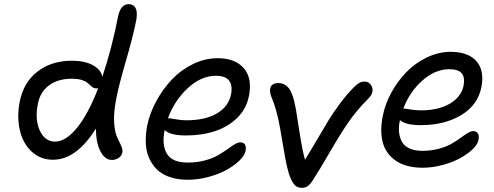

<svg xmlns="http://www.w3.org/2000/svg" viewBox="-20 -842 2385 927"><path d="M235.8 -70.8Q174.8 -70.8 132.6 -110.4Q90.3 -149.9 75.7 -213.9Q61 -277.8 75.2 -351.1Q93.8 -444.8 161.4 -496.8Q229 -548.8 327.1 -548.8Q388.2 -548.8 427.7 -527.6Q467.3 -506.3 474.1 -471.2Q520 -607.9 550.8 -766.1Q563.5 -821.8 601.1 -821.8Q627.9 -821.8 636.7 -798.1Q645.5 -774.4 634.8 -730Q619.6 -656.2 587.2 -545.2Q554.7 -434.1 542 -369.1Q527.8 -298.3 531 -251.2Q534.2 -204.1 544.7 -181.6Q555.2 -159.2 564.2 -140.1Q573.2 -121.1 570.8 -106.9Q568.8 -91.3 554.2 -80.6Q539.6 -69.8 521 -69.8Q486.3 -69.8 464.8 -111.6Q443.4 -153.3 442.9 -221.2Q349.1 -70.8 235.8 -70.8ZM163.1 -341.8Q147.5 -265.1 172.1 -211.7Q196.8 -158.2 246.1 -158.2Q297.4 -158.2 351.6 -224.6Q405.8 -291 454.1 -416Q451.2 -415 444.8 -415Q435.5 -415 428.2 -419.9Q420.9 -424.8 414.1 -431.6Q407.2 -438.5 397.9 -445.3Q388.7 -452.1 370.6 -457Q352.5 -461.9 327.1 -461.9Q259.8 -461.9 216.8 -429.9Q173.8 -397.9 163.1 -341.8Z M885.7 25.9Q837.4 25.9 799.3 12.7Q761.2 -0.5 737.3 -24.2Q713.4 -47.9 699.2 -80.6Q685.1 -113.3 683.8 -152.1Q682.6 -190.9 690.4 -234.9Q702.6 -294.4 733.9 -352.5Q765.1 -410.6 809.1 -457.3Q853 -503.9 911.4 -532.5Q969.7 -561 1030.8 -561Q1115.7 -561 1157.5 -512.2Q1199.2 -463.4 1181.6 -377Q1169.4 -316.4 1125.7 -273.2Q1082 -230 1018.6 -209Q955.1 -188 877.4 -188Q802.2 -188 774.9 -213.9Q760.3 -142.1 785.9 -99.6Q811.5 -57.1 886.7 -57.1Q930.2 -57.1 968 -67.1Q1005.9 -77.1 1031 -91.6Q1056.2 -106 1076.2 -120.4Q1096.2 -134.8 1112.5 -144.8Q1128.9 -154.8 1140.6 -154.8Q1156.2 -154.8 1162.8 -143.8Q1169.4 -132.8 1165.5 -112.8Q1161.1 -90.8 1135.7 -66.4Q1110.4 -42 1073.2 -21.5Q1036.1 -1 985.8 12.5Q935.5 25.9 885.7 25.9ZM795.9 -271Q802.7 -271 829.1 -266.1Q855.5 -261.2 878.9 -261.2Q970.7 -261.2 1027.1 -294.2Q1083.5 -327.1 1095.7 -387.2Q1111.3 -476.1 1022.5 -476.1Q951.2 -476.1 886.7 -416.5Q822.3 -356.9 790.5 -270Z M1436.5 64.9Q1418.5 64.9 1406.5 54.7Q1394.5 44.4 1383.8 20Q1374 -1 1365.7 -37.4Q1357.4 -73.7 1346.7 -138.9Q1335.9 -204.1 1332.5 -222.2Q1323.7 -271.5 1313 -308.8Q1302.2 -346.2 1295.7 -360.8Q1289.1 -375.5 1285.6 -388.9Q1282.2 -402.3 1284.7 -415Q1286.1 -426.3 1296.4 -433.6Q1306.6 -440.9 1323.7 -440.9Q1340.8 -440.9 1353.8 -433.6Q1366.7 -426.3 1375 -415.8Q1383.3 -405.3 1390.1 -387Q1397 -368.7 1400.6 -353.3Q1404.3 -337.9 1408.7 -314Q1410.6 -304.2 1425.3 -209.2Q1439.9 -114.3 1452.6 -70.8Q1475.6 -107.4 1511 -168Q1546.4 -228.5 1567.9 -263.9Q1589.4 -299.3 1622.8 -344Q1656.2 -388.7 1690.9 -422.9Q1705.6 -437 1716.1 -442.6Q1726.6 -448.2 1740.7 -448.2Q1759.3 -448.2 1770.5 -432.6Q1781.7 -417 1777.8 -398.9Q1775.4 -382.8 1757.8 -365.2Q1702.6 -310.1 1664.3 -254.9Q1626 -199.7 1575.4 -112.5Q1524.9 -25.4 1490.7 27.8Q1477.1 48.8 1465.3 56.9Q1453.6 64.9 1436.5 64.9Z M2021 -32.2Q1940.4 -32.2 1891.4 -65.9Q1842.3 -99.6 1827.9 -155Q1813.5 -210.4 1828.1 -282.2Q1838.9 -338.9 1868.9 -394Q1898.9 -449.2 1941.4 -493.2Q1983.9 -537.1 2040.5 -564.5Q2097.2 -591.8 2156.2 -591.8Q2239.7 -591.8 2279.8 -547.1Q2319.8 -502.4 2304.2 -420.9Q2286.6 -333.5 2205.8 -285.6Q2125 -237.8 2012.2 -237.8Q1937 -237.8 1911.1 -262.2Q1903.8 -231 1906.7 -203.9Q1909.7 -176.8 1920.9 -156.7Q1932.1 -136.7 1957.3 -125.2Q1982.4 -113.8 2019 -113.8Q2061 -113.8 2097.7 -123.5Q2134.3 -133.3 2158.7 -147.2Q2183.1 -161.1 2202.4 -175.3Q2221.7 -189.5 2237.3 -199.2Q2252.9 -209 2264.2 -209Q2280.8 -209 2287.6 -197Q2294.4 -185.1 2290 -165Q2285.6 -144 2261 -120.6Q2236.3 -97.2 2200.4 -77.6Q2164.6 -58.1 2116.2 -45.2Q2067.9 -32.2 2021 -32.2ZM1931.2 -317.9Q1936.5 -317.9 1962.2 -313.5Q1987.8 -309.1 2011.2 -309.1Q2096.2 -309.1 2151.6 -341.3Q2207 -373.5 2218.3 -429.2Q2225.6 -468.3 2209.2 -488Q2192.9 -507.8 2148.9 -507.8Q2081.1 -507.8 2019.5 -453.4Q1958 -398.9 1927.2 -317.9Z"/></svg>

Font: Shantell Sans Irregular Bouncy
Style: Italic
Weight: 400
Italic angle: -11.31°
Designer: Stephen Nixon, Anya Danilova, Shantell Martin
Foundry: Arrow Type
Version: Version 1.006;[9816181b4]